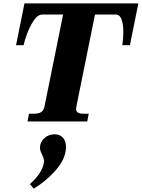

<svg xmlns="http://www.w3.org/2000/svg" viewBox="-20 -720 840 1138"><path d="M152 -46H181Q209 -46 223.5 -55.5Q238 -65 243 -85L354 -634H232Q204 -634 180.5 -599Q157 -564 141 -521Q125 -478 120 -452H75L125 -700H800L750 -452H705Q711 -491 711 -531Q711 -575 700.5 -604.5Q690 -634 665 -634H543L432 -85Q431 -81 431 -74Q431 -60 441.5 -53Q452 -46 475 -46H506L497 0H143ZM157 371Q227 309 239 250Q241 240 241 236Q241 220 229 196Q224 186 220.5 176Q217 166 217 155Q217 124 242 100Q267 76 304 76Q335 76 353 96Q371 116 371 151Q371 166 368 182Q356 241 300 300.5Q244 360 180 398Z"/></svg>

Font: Taviraj ExtraBold
Style: Italic
Weight: 800
Italic angle: -12°
Designer: Katatrad Team
Foundry: CadsonDemak
Version: Version 1.001